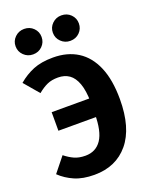

<svg xmlns="http://www.w3.org/2000/svg" viewBox="-170 -1015 883 1122"><g transform="rotate(-20 271.0 -454.0)"><path d="M223.8 -710.3Q312.6 -710.3 376.4 -670Q440.3 -629.6 474.6 -548.9Q508.9 -468.3 508.9 -348.1Q508.9 -169.8 431.2 -76.4Q353.5 17 219.1 17Q147 17 96.5 -5Q45.9 -27 8.3 -63.2L81.8 -154.8Q110.2 -132 139 -119Q167.8 -106 207.4 -106Q272.5 -106 307.2 -157.3Q341.9 -208.6 341.9 -318.2L342.5 -389.2Q341.3 -462 325.4 -506Q309.5 -550 280.9 -570.3Q252.3 -590.6 210.8 -590.6Q171.9 -590.6 143.9 -578.1Q116 -565.6 84.6 -539.9L6.3 -631.9Q49.8 -669 100.3 -689.7Q150.8 -710.3 223.8 -710.3ZM107.9 -412.7H357.3L358.1 -297.3H107.9ZM353.8 -925.1Q388.8 -925.1 411.8 -902.1Q434.9 -879.1 434.9 -846.3Q434.9 -813 411.8 -790Q388.8 -766.9 353.8 -766.9Q320.5 -766.9 296.8 -790Q273.2 -813 273.2 -846.3Q273.2 -879.1 296.8 -902.1Q320.5 -925.1 353.8 -925.1ZM122.4 -925.1Q157 -925.1 180 -902.1Q203.1 -879.1 203.1 -846.3Q203.1 -813 180 -790Q157 -766.9 122.4 -766.9Q88.7 -766.9 65 -790Q41.4 -813 41.4 -846.3Q41.4 -879.1 65 -902.1Q88.7 -925.1 122.4 -925.1Z"/></g></svg>

Font: Fira Sans Variable
Style: Regular
Weight: 400
Designer: Carrois Corporate & Edenspiekermann AG
Foundry: Carrois Corporate GbR & Edenspiekermann AG
Version: Version 4.202